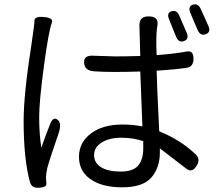

<svg xmlns="http://www.w3.org/2000/svg" viewBox="-20 -837 1040 902"><path d="M457 -167Q422 -145 422 -108Q422 -72 455 -51Q489 -31 546 -31Q604 -31 628 -58Q653 -86 653 -140V-174Q605 -190 549 -190Q493 -190 457 -167ZM677 -760Q725 -760 720 -722Q711 -672 716 -578Q806 -585 857 -595Q889 -601 889 -562Q889 -524 859 -519Q812 -511 716 -505Q716 -463 728 -220Q824 -182 896 -115Q925 -91 903 -57Q882 -24 856 -44L731 -140V-120Q731 -49 691 -3Q651 43 554 43Q458 43 404 4Q351 -34 351 -100Q351 -167 406 -209Q461 -252 556 -252Q606 -252 649 -243Q639 -499 639 -501Q575 -499 519 -499Q464 -499 422 -502Q375 -505 375 -546Q375 -580 425 -575L520 -572Q575 -572 639 -574L635 -718Q635 -760 677 -760ZM224 -732Q208 -689 186 -524Q164 -360 164 -286Q164 -213 174 -143Q199 -214 217 -258Q231 -290 251 -274Q272 -258 254 -207Q209 -76 202 -47Q196 -18 196 -2Q197 13 198 26Q199 43 164 45Q129 48 121 19Q91 -89 91 -269Q91 -394 128 -630Q143 -731 142 -741Q143 -761 187 -757Q231 -753 224 -732ZM786 -784Q811 -792 823 -762L857 -683Q870 -653 844 -644Q819 -635 807 -665L774 -747Q762 -777 786 -784ZM886 -815Q911 -823 924 -793L959 -715Q972 -685 946 -676Q921 -667 908 -697L874 -777Q862 -807 886 -815Z"/></svg>

Font: Swei Gothic CJK TC Regular
Style: Regular
Weight: 400
Version: Version 2.129